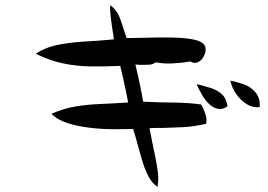

<svg xmlns="http://www.w3.org/2000/svg" viewBox="-20 -718 1040 746"><path d="M781 -237Q732 -226 693 -224Q654 -222 616 -221Q602 -221 588.5 -221Q575 -221 561 -220Q566 -194 572 -163Q578 -132 584 -105Q590 -76 593.5 -48.5Q597 -21 592 8Q571 -6 557.5 -31.5Q544 -57 535 -86Q523 -125 513 -163Q503 -201 497 -217Q466 -216 421.5 -216Q377 -216 330 -221.5Q283 -227 243 -239.5Q203 -252 180 -276Q228 -297 274.5 -304.5Q321 -312 371 -314Q421 -316 478 -320Q475 -338 469 -365.5Q463 -393 457 -420Q451 -447 447 -462Q384 -459 329.5 -460Q275 -461 223.5 -472Q172 -483 119 -509Q158 -535 208.5 -544.5Q259 -554 314.5 -557Q370 -560 422 -565Q422 -573 420 -584Q418 -595 416 -608Q413 -630 410 -654Q407 -678 408 -698Q436 -678 448 -642Q460 -606 472 -570Q482 -570 496 -570.5Q510 -571 527 -571Q558 -572 595.5 -572.5Q633 -573 668.5 -571.5Q704 -570 731.5 -564.5Q759 -559 770 -548Q779 -540 779 -526Q779 -512 772 -500Q765 -485 750.5 -477Q736 -469 720 -479Q683 -473 649 -471.5Q615 -470 584 -476Q575 -467 557 -466.5Q539 -466 522 -466Q518 -467 514 -467Q510 -467 506 -467Q510 -451 516 -424.5Q522 -398 527.5 -370.5Q533 -343 536 -323Q593 -320 653 -319.5Q713 -319 762 -312Q764 -308 765.5 -304.5Q767 -301 769 -298Q775 -284 779.5 -270.5Q784 -257 781 -237ZM989 -302Q965 -298 941 -312Q917 -326 899 -351Q881 -376 875 -405Q897 -400 921.5 -392.5Q946 -385 963 -369Q976 -358 983.5 -341.5Q991 -325 989 -302ZM864 -305Q845 -292 828 -295Q811 -298 797 -310Q779 -325 765.5 -348.5Q752 -372 744 -391Q774 -384 799 -376Q824 -368 841.5 -352.5Q859 -337 864 -305Z"/></svg>

Font: Yuji Boku
Style: Regular
Weight: 400
Designer: Kataoka Yuji
Foundry: Kinuta Font Factory
Version: Version 3.002